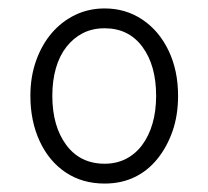

<svg xmlns="http://www.w3.org/2000/svg" viewBox="-20 -983 494 455"><path d="M228 -548Q175 -548 135.5 -574.5Q96 -601 74 -648.5Q52 -696 52 -756Q52 -801 65.5 -839Q79 -877 102.5 -904.5Q126 -932 158 -947.5Q190 -963 228 -963Q278 -963 317.5 -936.5Q357 -910 379.5 -863Q402 -816 402 -756Q402 -710 389 -672.5Q376 -635 353 -606.5Q330 -578 298.5 -563Q267 -548 228 -548ZM228 -595Q256 -595 278.5 -606.5Q301 -618 317 -639.5Q333 -661 341.5 -690.5Q350 -720 350 -756Q350 -828 317.5 -872Q285 -916 228 -916Q199 -916 176.5 -904.5Q154 -893 137.5 -872Q121 -851 112.5 -821.5Q104 -792 104 -756Q104 -684 137 -639.5Q170 -595 228 -595Z"/></svg>

Font: Playwrite US Modern ExtraLight
Style: Regular
Weight: 250
Designer: Veronika Burian, José Scaglione
Foundry: TypeTogether
Version: Version 1.003